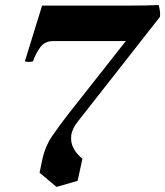

<svg xmlns="http://www.w3.org/2000/svg" viewBox="-20 -722 651 757"><path d="M611 -656 287 -243Q264 -214 261 -188Q258 -162 268 -141.5Q278 -121 294 -106L305 -96L286 -9L203 15L136 -41L146 -89Q157 -143 185 -184.5Q213 -226 253 -277L476 -560H189Q157 -560 139 -536Q121 -512 110 -480Q94 -476 78 -480L146 -700H499Q526 -700 551.5 -700.5Q577 -701 606 -702Q608 -692 610 -682.5Q612 -673 611 -656Z"/></svg>

Font: Poltawski Nowy
Style: Bold Italic
Weight: 700
Italic angle: -12°
Designer: Adam Pótawski, Mateusz Machalski, Borys Kosmynka, Ania Wieluska
Foundry: Capitalics.wtf
Version: Version 1.001;gftools[0.9.25]